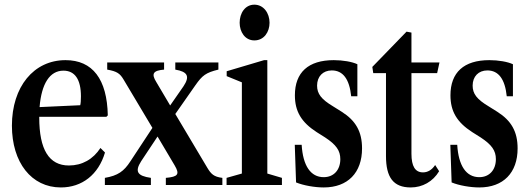

<svg xmlns="http://www.w3.org/2000/svg" viewBox="-20 -792 2270 822"><path d="M240.5 10.5C331.5 10.5 401.5 -44.5 429.5 -139L410 -158.5C378.5 -110 331.5 -83.5 275 -83.5C190 -83.5 148 -151.5 148 -289V-292H435.5L441.5 -298C438.5 -453 376.5 -534.5 260.5 -534.5C124.5 -534.5 31 -420.5 31 -254C31 -96.5 114.5 10.5 240.5 10.5ZM251.5 -489.5C300.5 -489.5 326.5 -452 326.5 -379.5C326.5 -363 325.5 -348.5 323.5 -341.5L149.5 -333.5C157.5 -433.5 193 -489.5 251.5 -489.5Z M429 0H626V-30.5C567 -39 556.5 -58 584.5 -102L654.5 -207.5L728 -83.5C750 -46 742.5 -35 690 -30.5V0H932V-30.5C895 -35 883.5 -47.5 868 -73L730.5 -304L816.5 -427C846 -469 861 -481 915 -494V-524.5H730.5V-494C784 -485 793.5 -464.5 765.5 -422.5L708.5 -340.5L649 -441C627 -476.5 635.5 -490 682.5 -494V-524.5H439V-494C481 -486.5 493.5 -477.5 509 -451.5L632.5 -244.5L538 -101C510.5 -58.5 484.5 -40 429 -30.5Z M1069 -619C1111 -619 1134 -656 1134 -694.5C1134 -736 1108.5 -772 1069 -772C1029.5 -772 1006 -736 1006 -694.5C1006 -656 1028.5 -619 1069 -619ZM950 0H1187V-30.5L1124.5 -49V-534.5H1110.5L950.5 -487V-466L1015.5 -439.5V-49L950 -30.5Z M1366 10.5C1469 10.5 1530 -52.5 1530 -156.5C1530 -228.5 1503 -275.5 1443 -313.5L1405.5 -337C1355.5 -367 1337.5 -390.5 1337.5 -425.5C1337.5 -464.5 1362.5 -490.5 1400.5 -490.5C1448.5 -490.5 1476 -453 1483.5 -380H1510V-517C1488 -527.5 1448 -534.5 1409 -534.5C1300 -534.5 1242.5 -482 1242.5 -384C1242.5 -315 1270.5 -268.5 1335.5 -226.5L1372 -203.5C1419 -172.5 1437 -147.5 1437 -110.5C1437 -64.5 1409 -33.5 1366 -33.5C1310 -33.5 1277 -82 1271.5 -172H1242L1247.5 -11C1279 2 1327.5 10.5 1366 10.5Z M1738.5 10.5C1788.5 10.5 1833.5 -14.5 1860 -59L1843 -85.5C1828.5 -63.5 1810 -54 1791 -54C1757.5 -54 1741.5 -80 1741.5 -134V-479H1851.5L1861.5 -524.5H1741.5V-652.5L1720.5 -656.5L1574 -505.5L1578 -479H1632.5V-124C1632.5 -32.5 1664 10.5 1738.5 10.5Z M2032 10.5C2135 10.5 2196 -52.5 2196 -156.5C2196 -228.5 2169 -275.5 2109 -313.5L2071.5 -337C2021.5 -367 2003.5 -390.5 2003.5 -425.5C2003.5 -464.5 2028.5 -490.5 2066.5 -490.5C2114.5 -490.5 2142 -453 2149.5 -380H2176V-517C2154 -527.5 2114 -534.5 2075 -534.5C1966 -534.5 1908.5 -482 1908.5 -384C1908.5 -315 1936.5 -268.5 2001.5 -226.5L2038 -203.5C2085 -172.5 2103 -147.5 2103 -110.5C2103 -64.5 2075 -33.5 2032 -33.5C1976 -33.5 1943 -82 1937.5 -172H1908L1913.5 -11C1945 2 1993.5 10.5 2032 10.5Z"/></svg>

Font: Libre Caslon Condensed SemiBold
Style: Regular
Weight: 600
Designer: Pablo Impallari, Rodrigo Fuenzalida, Katja Schimmel, Ertekin Erdin
Foundry: Pablo Impallari, Rodrigo Fuenzalida
Version: Version 2.000;gftools[0.9.33]